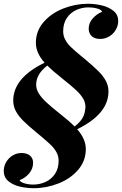

<svg xmlns="http://www.w3.org/2000/svg" viewBox="-32 -802 642 1010"><path d="M505.4 -740.2Q501 -751 479.5 -757.1Q458 -763.2 433.6 -763.2Q398.9 -763.2 368.4 -749Q337.9 -734.9 319.1 -706.5Q300.3 -678.2 300.3 -637.7Q300.3 -612.8 311.8 -592Q323.2 -571.3 342 -553.5Q360.8 -535.6 395.5 -506.8Q401.9 -502 414.6 -491.2Q461.9 -451.2 485.6 -427.7Q509.3 -404.3 523.9 -378.2Q538.6 -352.1 538.6 -320.8Q538.6 -202.6 374 -122.1Q419.4 -70.8 419.4 -18.1Q419.4 44.9 378.7 91.8Q337.9 138.7 274.7 163.3Q211.4 188 145.5 188Q110.4 188 74.7 180.2Q39.1 172.4 13.4 152.1Q-12.2 131.8 -12.2 96.7Q-12.2 72.8 0.2 51Q12.7 29.3 34.2 16.1Q55.7 2.9 81.5 2.9Q109.9 2.9 126 16.8Q142.1 30.8 142.1 54.2Q142.1 85 122.1 109.4Q102.1 133.8 70.8 146Q75.7 156.2 97.2 162.6Q118.7 168.9 142.6 168.9Q177.7 168.9 208.3 154.8Q238.8 140.6 257.6 112.3Q276.4 84 276.4 43Q276.4 19 265.1 -1.2Q253.9 -21.5 236.1 -38.8Q218.3 -56.2 184.6 -84.5L162.1 -103Q115.2 -142.1 91.1 -165.8Q66.9 -189.5 52.2 -215.8Q37.6 -242.2 37.6 -272.9Q37.6 -392.1 202.6 -472.2Q156.7 -523.4 156.7 -576.2Q156.7 -639.2 197.5 -686Q238.3 -732.9 301.8 -757.6Q365.2 -782.2 430.7 -782.2Q464.8 -782.2 501.2 -774.2Q537.6 -766.1 563.7 -745.8Q589.8 -725.6 589.8 -691.4Q589.8 -667 577.1 -645.3Q564.5 -623.5 542.7 -610.4Q521 -597.2 494.6 -597.2Q465.8 -597.2 450.2 -612.1Q434.6 -627 434.6 -651.4Q434.6 -680.2 455.1 -704.1Q475.6 -728 505.4 -740.2ZM417.5 -239.7Q417.5 -262.7 405 -283.9Q392.6 -305.2 367.7 -328.4Q342.8 -351.6 296.4 -388.2Q243.7 -430.2 216.8 -457Q158.2 -412.1 158.2 -356.4Q158.2 -334 171.1 -312Q184.1 -290 210 -265.6Q235.8 -241.2 280.3 -206.1Q333 -164.6 360.4 -136.7Q384.3 -154.8 398.4 -175.5Q412.6 -196.3 416 -224.6Q417.5 -232.4 417.5 -239.7Z"/></svg>

Font: TypoPRO Playfair Display SC
Style: Bold Italic
Weight: 700
Italic angle: -14.9847°
Designer: Claus Eggers Sørensen
Foundry: Claus Eggers Sørensen
Version: Version 1.004;PS 001.004;hotconv 1.0.70;makeotf.lib2.5.58329